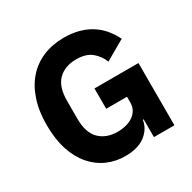

<svg xmlns="http://www.w3.org/2000/svg" viewBox="-160 -869 1038 1039"><g transform="rotate(-30 359.5 -349.0)"><path d="M520 -111H515Q507 -58 461 -23Q415 12 336 12Q276 12 224 -11Q172 -34 133 -79Q94 -124 72 -191Q50 -258 50 -346Q50 -434 73 -502Q96 -570 137.5 -616Q179 -662 237 -686Q295 -710 366 -710Q460 -710 528 -669.5Q596 -629 635 -548L511 -477Q495 -518 461 -546.5Q427 -575 366 -575Q295 -575 253 -534Q211 -493 211 -405V-293Q211 -206 253 -164.5Q295 -123 366 -123Q394 -123 419 -129.5Q444 -136 463 -149.5Q482 -163 492.5 -182Q503 -201 503 -227V-262H373V-389H648V0H520Z"/></g></svg>

Font: IBM Plex Arabic
Style: Bold
Weight: 700
Designer: Mike Abbink, Paul van der Laan, Pieter van Rosmalen, Wael Morcos, Khajak Apelian
Foundry: Bold Monday
Version: Version 1.0